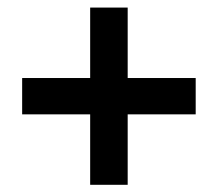

<svg xmlns="http://www.w3.org/2000/svg" viewBox="-20 -598 590 520"><path d="M224.2 -97.5V-288.3H40V-386.7H224.2V-577.5H325.8V-386.7H510V-288.3H325.8V-97.5Z"/></svg>

Font: Funnel Sans Light SemiBold
Style: Regular
Weight: 600
Version: Version 1.000